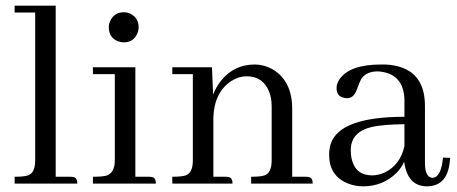

<svg xmlns="http://www.w3.org/2000/svg" viewBox="-20 -655 1631 685"><path d="M231.4 -24.4C235.4 -24.4 238.6 -24.1 241.2 -23.4C251 -22.1 255.9 -14.3 255.9 0H32.2V-24.4C54.4 -24.4 70.3 -26 80.1 -29.3C97 -35.2 105.5 -53.1 105.5 -83V-610.4H32.2V-634.8H178.7V-24.4Z M511.7 -24.4C515 -24.4 518.2 -24.1 521.5 -23.4C531.2 -22.1 536.1 -14.3 536.1 0H311.5V-24.4C333.7 -24.4 349.6 -25.7 359.4 -28.3C379.6 -34.8 389.6 -53.1 389.6 -83V-390.6H311.5V-415H462.9V-24.4ZM474.6 -557.6C474.6 -549.8 473 -542.3 469.7 -535.2C460.6 -514.3 444.7 -503.9 421.9 -503.9C414.7 -503.9 407.6 -505.2 400.4 -507.8C378.9 -516.9 368.2 -533.5 368.2 -557.6C368.2 -565.4 369.8 -572.9 373 -580.1C382.8 -600.9 399.1 -611.3 421.9 -611.3C429 -611.3 436.5 -609.7 444.3 -606.4C464.5 -596.7 474.6 -580.4 474.6 -557.6Z M785.2 -24.4C789.1 -24.4 792.3 -24.1 794.9 -23.4C804.7 -22.1 809.6 -14.3 809.6 0H594.7V-24.4C616.9 -24.4 632.8 -26 642.6 -29.3C659.5 -35.2 668 -53.1 668 -83V-390.6H594.7V-415H736.3L740.2 -317.4C747.4 -335.6 756.8 -352.2 768.6 -367.2C799.8 -405.6 839.5 -424.8 887.7 -424.8C911.8 -424.8 934.2 -418.6 955.1 -406.2C1000 -378.3 1022.5 -331.7 1022.5 -266.6V-24.4H1071.3C1075.2 -24.4 1078.5 -24.1 1081.1 -23.4C1090.8 -22.1 1095.7 -14.3 1095.7 0H876V-24.4C898.1 -24.4 914.1 -26 923.8 -29.3C940.8 -35.2 949.2 -53.1 949.2 -83V-276.4C949.2 -295.2 946.3 -312.2 940.4 -327.1C926.1 -364.3 899.1 -382.8 859.4 -382.8C841.1 -382.8 823.2 -377.3 805.7 -366.2C764.6 -339.5 743.2 -295.9 741.2 -235.4V-24.4Z M1502 9.8C1456.4 9.1 1429.7 -20.2 1421.9 -78.1C1416 -64.5 1407.2 -51.4 1395.5 -39.1C1363 -6.5 1322.9 9.8 1275.4 9.8C1255.9 9.8 1237.3 6.2 1219.7 -1C1176.1 -19.2 1154.3 -53.1 1154.3 -102.5C1154.3 -116.9 1156.2 -130.2 1160.2 -142.6C1182.3 -206.4 1269.9 -238.3 1422.9 -238.3V-299.8C1420.9 -363 1389.3 -396.5 1328.1 -400.4C1302.1 -400.4 1282.9 -392.3 1270.5 -376C1267.3 -371.4 1261.1 -357.1 1252 -333C1244.8 -314.1 1233.7 -304.7 1218.8 -304.7C1215.5 -304.7 1212.2 -305 1209 -305.7C1190.1 -308.9 1180.7 -320.6 1180.7 -340.8C1180.7 -351.9 1184.6 -363 1192.4 -374C1217.1 -407.9 1266 -424.8 1338.9 -424.8H1356.4C1449.5 -419.6 1496.1 -370.4 1496.1 -277.3V-71.3C1496.7 -38.7 1505.5 -21.8 1522.5 -20.5C1543.3 -21.2 1556 -45.2 1560.5 -92.8L1585.9 -91.8C1585.9 -88.5 1585.6 -85 1585 -81.1C1579.8 -20.5 1552.1 9.8 1502 9.8ZM1307.6 -29.3C1321.9 -29.3 1336.6 -32.6 1351.6 -39.1C1389.3 -57.3 1413.1 -88.9 1422.9 -133.8V-211.9C1372.1 -211.3 1333.3 -208 1306.6 -202.1C1256.5 -190.4 1231.4 -162.8 1231.4 -119.1C1231.4 -108.1 1232.4 -98 1234.4 -88.9C1243.5 -49.2 1267.9 -29.3 1307.6 -29.3Z"/></svg>

Font: Abhaya Libre
Style: Regular
Weight: 400
Designer: Pushpananda Ekanayake, Sol Matas, Pathum Egodawatta
Foundry: Mooniak
Version: Version 1.041; ; ttfautohint (v1.5)